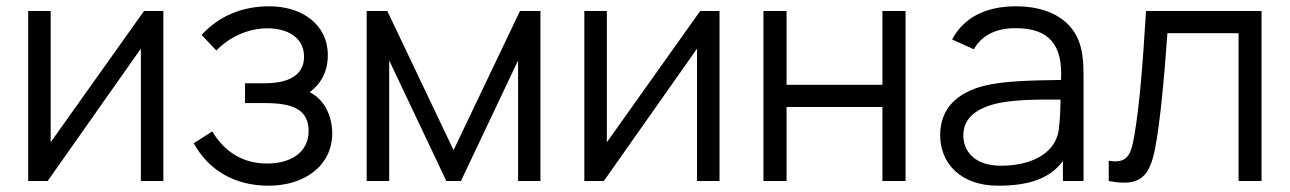

<svg xmlns="http://www.w3.org/2000/svg" viewBox="-20 -575 4098 610"><path d="M499 -540H437.5L141 -123V-540H69.5V0H131.5L427.5 -420.5V0H499Z M833.5 15C947.5 15 1035.5 -48.5 1035.5 -151.5C1035.5 -203.5 1012.5 -258 964 -282C1001 -310 1021.5 -349 1021.5 -399.5C1021.5 -497.5 939.5 -555 835.5 -555C747.5 -555 674.5 -523 620.5 -464L667.5 -414.5C706.5 -455.5 766 -485 830 -485C893.5 -485 946 -456 946 -394.5C946 -336 896.5 -310.5 821.5 -310.5H758.5V-247.5H822.5C914.5 -247.5 960.5 -224.5 960.5 -158.5C960.5 -94.5 908.5 -55.5 829 -55.5C753 -55.5 694 -91 654.5 -157.5L595.5 -120C642 -35 724.5 15 833.5 15Z M1145 0H1216.5V-383L1398 0H1444.5L1626 -383V0H1697V-540H1632L1421 -98L1210.5 -540H1145Z M2266 -540H2204.5L1908 -123V-540H1836.5V0H1898.5L2194.5 -420.5V0H2266Z M2405.5 0H2479V-235H2783.5V0H2857V-540H2783.5V-305.5H2479V-540H2405.5Z M3005 -449.5 3074 -418.5C3100 -464.5 3146.5 -485.5 3206.5 -485.5C3312 -485.5 3357 -434 3351 -321C3252 -319.5 3169.5 -318 3104.5 -302C3024 -280.5 2967 -233.5 2967 -145C2967 -59 3029 15 3151.5 15C3241 15 3313.5 -4 3357 -63.5V0H3422.5V-335.5C3422.5 -376 3419.5 -416 3406.5 -447C3378 -517 3306 -555 3207.5 -555C3108.5 -555 3040 -516.5 3005 -449.5ZM3040.5 -145C3040.5 -203.5 3088 -229.5 3134 -243C3193.5 -259.5 3277.5 -259 3349.5 -258.5C3349 -231.5 3348 -197 3345 -175C3341.5 -92.5 3263 -48.5 3160 -48.5C3073 -48.5 3040.5 -98 3040.5 -145Z M3502.5 -64.5V0C3604.5 20 3632.5 -15.5 3650 -104.5C3665.5 -183 3679 -328.5 3689 -469.5H3915V0H3988V-540H3621C3610.5 -368.5 3600.5 -242 3584 -144.5C3574 -85.5 3563 -53.5 3502.5 -64.5Z"/></svg>

Font: Eudonet
Style: Regular
Weight: 400
Designer: Mikhail Sharanda
Foundry: Mikhail Sharanda
Version: Version 4.503;Glyphs 3.1.2 (3151)